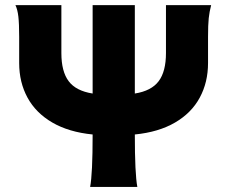

<svg xmlns="http://www.w3.org/2000/svg" viewBox="-20 -733 898 753"><path d="M508.8 -712.9V-366.2Q573.7 -376.5 602.3 -414.6Q630.9 -452.6 630.9 -524.9V-712.9H808.1Q801.3 -687 798.6 -661.4Q795.9 -635.7 795.9 -588.4V-485.8Q795.9 -410.2 763.4 -350.1Q731 -290 666.5 -252.4Q602.1 -214.8 508.8 -205.6Q508.8 -50.8 518.6 0H333.5Q343.3 -50.8 343.3 -205.6Q250 -214.8 185.3 -252.4Q120.6 -290 87.9 -350.1Q55.2 -410.2 55.2 -485.8V-588.4Q55.2 -640.1 52 -668Q48.8 -695.8 40.5 -712.9H220.7V-524.9Q220.7 -452.6 249.3 -414.6Q277.8 -376.5 343.3 -366.2V-712.9Z"/></svg>

Font: Lesson One Extra
Style: Regular
Weight: 800
Designer: But Ko, Victor Gaultney, Annie Olsen, Julie Remington, Don Collingsworth, Eric Hays, Becca Hirsbrunner
Version: Version 1.100